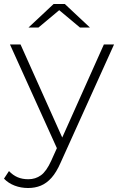

<svg xmlns="http://www.w3.org/2000/svg" viewBox="-47 -745 595 963"><path d="M94 198Q58 198 26.5 186Q-5 174 -27 151L-2 113Q18 134 41.5 144Q65 154 95 154Q131 154 158.5 134Q186 114 210 61L246 -19L253 -28L474 -522H525L257 71Q236 119 211.5 146.5Q187 174 158 186Q129 198 94 198ZM245 13 3 -522H56L276 -31ZM96 -607 222 -725H278L404 -607H354L232 -709H268L146 -607Z"/></svg>

Font: MOST Montserrat Light
Style: Regular
Weight: 300
Designer: Julieta Ulanovsky
Foundry: Julieta Ulanovsky
Version: Version 8.000;March 11, 2024;FontCreator 15.0.0.2926 64-bit